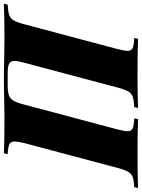

<svg xmlns="http://www.w3.org/2000/svg" viewBox="65 -860 748 1013"><g transform="rotate(-90 439.5 -354.0)"><path d="M655 -706 737 -705Q864 -705 926 -708L921 -688Q884 -686 866.5 -680Q849 -674 838.5 -657Q828 -640 818 -602L686 -106Q677 -68 677 -57Q677 -36 691.5 -29Q706 -22 745 -20L741 0Q681 -3 553 -3Q438 -3 376 0L380 -20Q416 -22 434 -28Q452 -34 462.5 -51Q473 -68 483 -106L615 -602Q624 -634 624 -651Q624 -673 609 -680.5Q594 -688 556 -688H497Q461 -688 443 -681.5Q425 -675 414.5 -657.5Q404 -640 394 -602L262 -106Q253 -68 253 -57Q253 -36 267.5 -29Q282 -22 321 -20L317 0Q256 -3 140 -3Q14 -3 -47 0L-42 -20Q-7 -22 10.5 -28Q28 -34 38.5 -51.5Q49 -69 59 -106L191 -602Q199 -636 199 -650Q199 -672 184.5 -679Q170 -686 132 -688L137 -708Q195 -705 324 -705L402 -706Q472 -708 532 -708Q583 -708 655 -706Z"/></g></svg>

Font: Playfair Display SC Black
Style: Italic
Weight: 900
Italic angle: -14°
Designer: Claus Eggers Sørensen
Foundry: Claus Eggers Sørensen
Version: Version 1.200; ttfautohint (v1.6)